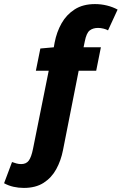

<svg xmlns="http://www.w3.org/2000/svg" viewBox="-127 -730 597 942"><path d="M-10 192Q-36 192 -60.5 186.5Q-85 181 -107 169L-68 65Q-57 69 -46 72Q-35 75 -23 75Q2 75 14.5 57.5Q27 40 35 0L112 -383H49L71 -492L137 -498L141 -521Q151 -573 175 -615.5Q199 -658 239.5 -684Q280 -710 339 -710Q369 -710 397.5 -703Q426 -696 450 -683L403 -581Q395 -586 381 -589.5Q367 -593 354 -593Q329 -593 313 -580.5Q297 -568 289 -527L283 -498H368L345 -383H259L182 7Q172 58 149 100Q126 142 87 167Q48 192 -10 192Z"/></svg>

Font: Source Sans 3 ExtraBold
Style: Italic
Weight: 800
Italic angle: -11°
Version: Version 3.052;hotconv 1.1.0;makeotfexe 2.6.0